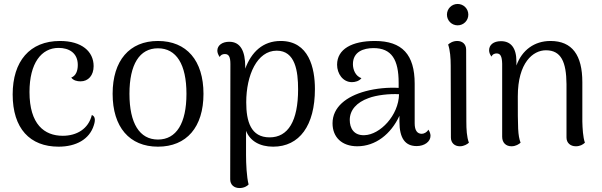

<svg xmlns="http://www.w3.org/2000/svg" viewBox="-20 -728 3039 970"><path d="M276 13C364 13 432 -24 454 -95C465 -128 457 -142 444 -147C427 -77 368 -42 297 -42C204 -42 129 -100 129 -263C129 -409 189 -486 276 -486C328 -486 373 -461 373 -400C373 -369 363 -345 340 -336C351 -321 370 -317 387 -317C426 -317 453 -347 453 -394C453 -468 393 -521 283 -521C130 -521 44 -418 44 -251C44 -79 131 13 276 13Z M778 13C923 13 1008 -86 1008 -254C1008 -422 923 -521 778 -521C634 -521 549 -422 549 -254C549 -86 634 13 778 13ZM778 -23C685 -23 634 -105 634 -254C634 -403 685 -484 778 -484C871 -484 922 -403 922 -254C922 -105 871 -23 778 -23Z M1398 -521C1308 -521 1250 -465 1219 -381V-390C1219 -470 1195 -517 1138 -517C1103 -517 1078 -499 1078 -472C1078 -463 1082 -451 1090 -440C1096 -453 1109 -455 1116 -455C1136 -455 1144 -441 1144 -404L1143 178C1143 206 1163 222 1190 222C1213 222 1229 212 1236 204C1226 166 1223 98 1223 55V-67C1243 -16 1292 13 1360 13C1493 13 1571 -94 1571 -278C1571 -384 1541 -521 1398 -521ZM1342 -34C1247 -34 1224 -115 1224 -211C1224 -349 1279 -472 1378 -472C1472 -472 1486 -368 1486 -277C1486 -117 1436 -34 1342 -34Z M2144 -73C2137 -59 2121 -52 2111 -52C2088 -52 2075 -69 2075 -105V-305C2075 -452 2012 -521 1874 -521C1758 -521 1683 -480 1683 -401C1683 -356 1712 -313 1758 -313C1774 -313 1794 -318 1806 -333C1775 -344 1763 -377 1763 -404C1763 -467 1817 -485 1867 -485C1959 -485 1994 -426 1994 -310V-284C1943 -287 1881 -282 1826 -267C1730 -241 1660 -187 1660 -105C1660 -35 1707 11 1785 11C1877 11 1955 -50 1998 -143V-114C1998 -28 2028 10 2085 10C2124 10 2155 -12 2155 -42C2155 -50 2152 -62 2144 -73ZM1821 -45C1767 -43 1747 -81 1747 -122C1747 -173 1783 -211 1841 -232C1882 -248 1949 -255 1996 -252C1994 -145 1900 -47 1821 -45Z M2292 -600C2322 -600 2346 -624 2346 -654C2346 -684 2322 -708 2292 -708C2262 -708 2238 -684 2238 -654C2238 -624 2262 -600 2292 -600ZM2336 -114 2335 -477C2335 -505 2316 -521 2290 -521C2267 -521 2252 -510 2244 -503C2254 -474 2257 -435 2257 -396L2258 -33C2258 -6 2277 11 2303 11C2325 11 2341 0 2349 -7C2338 -36 2336 -75 2336 -114Z M2922 -114V-313C2922 -449 2871 -521 2761 -521C2680 -521 2617 -475 2589 -397V-417C2589 -486 2561 -520 2511 -520C2473 -520 2451 -501 2451 -474C2451 -463 2455 -453 2463 -442C2469 -456 2482 -458 2489 -458C2508 -458 2516 -444 2517 -406V-37C2517 -7 2536 11 2564 11C2586 11 2602 0 2610 -7C2596 -45 2596 -80 2596 -241C2596 -412 2673 -474 2738 -474C2815 -474 2841 -415 2842 -303V-33C2842 -6 2862 11 2889 11C2910 11 2924 3 2935 -7C2925 -36 2923 -79 2922 -114Z"/></svg>

Font: Arima Koshi
Style: Regular
Weight: 400
Designer: Joana Correia and Natanael Gama
Foundry: NDISCOVER
Version: Version 1.019;PS 001.019;hotconv 1.0.88;makeotf.lib2.5.64775